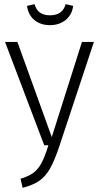

<svg xmlns="http://www.w3.org/2000/svg" viewBox="-20 -885 468 916"><path d="M264 -190Q240 -118 218.5 -80.5Q197 -43 167.5 -22.5Q138 -2 88 11L78 -32Q116 -44 138 -59.5Q160 -75 176.5 -104.5Q193 -134 211 -192H191L4 -685H63L227 -231L371 -685H428ZM109 -857 145 -865Q159 -812 218 -812Q279 -812 293 -865L329 -857Q324 -815 293.5 -790Q263 -765 218 -765Q173 -765 143.5 -790Q114 -815 109 -857Z"/></svg>

Font: Fira Sans Extra Condensed Light
Style: Regular
Weight: 300
Width: 1
Designer: Carrois Corporate & Edenspiekermann AG
Foundry: Carrois Corporate GbR & Edenspiekermann AG
Version: Version 4.203